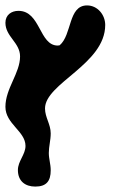

<svg xmlns="http://www.w3.org/2000/svg" viewBox="-40 -674 422 708"><path d="M26 -47C26 -6 53 14 90 14C131 14 147 -6 147 -46C147 -69 140 -88 140 -110C140 -134 147 -157 147 -182C147 -216 126 -241 126 -274C126 -367 348 -437 348 -582C348 -619 320 -654 281 -654C211 -654 226 -546 180 -507C179 -507 174 -506 173 -506C104 -506 110 -634 28 -634C2 -634 -20 -619 -20 -590C-20 -539 34 -517 34 -466C34 -404 -20 -348 -20 -280C-20 -217 54 -190 54 -136C54 -104 26 -80 26 -47Z"/></svg>

Font: Charger
Style: Overspray
Weight: 400
Designer: Jasper
Foundry: Cannot Into Space Fonts
Version: Version 0.980